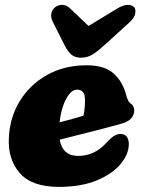

<svg xmlns="http://www.w3.org/2000/svg" viewBox="-20 -736 569 769"><path d="M496 -159.5Q496 -118.5 462.8 -78.8Q429.5 -39 367 -13.2Q304.5 12.5 216 12.5Q107.5 12.5 59.2 -42.8Q11 -98 15.5 -183.5Q19 -265 59 -330.8Q99 -396.5 168 -435.5Q237 -474.5 327.5 -474.5Q398.5 -474.5 435 -441.8Q471.5 -409 485 -356.5Q492 -330 501.5 -323Q517.5 -312.5 517.5 -293.5Q517.5 -276.5 505.5 -262Q493.5 -247.5 461 -239Q431 -230.5 389.2 -219.8Q347.5 -209 302.8 -197.8Q258 -186.5 219 -176.5Q231 -111.5 293 -111.5Q357.5 -111.5 404 -162Q424 -184 438 -192.5Q452 -201 468 -199Q483.5 -197 489.8 -185.2Q496 -173.5 496 -159.5ZM288.5 -377Q265 -377 245 -340Q225 -303 218.5 -246Q244 -252.5 269.2 -259.5Q294.5 -266.5 314 -272.5Q320.5 -298.5 320.5 -336.5Q320.5 -377 288.5 -377ZM398 -555Q373 -532 352 -518.5Q331 -505 305 -505Q279 -505 264.8 -518.2Q250.5 -531.5 238.5 -555L191.5 -648.5Q182.5 -666 185.5 -681.5Q188.5 -697 200 -706.5Q213 -716.5 229.2 -716.5Q245.5 -716.5 260 -703L334.5 -632L451.5 -703Q474.5 -716.5 492 -716.5Q509.5 -716.5 518 -706.5Q524.5 -697.5 521.5 -681Q518.5 -664.5 498 -646Z"/></svg>

Font: Fraunces 72pt S100 Black
Style: Italic
Weight: 900
Italic angle: -16°
Version: Version 1.000; ttfautohint (v1.8.3)